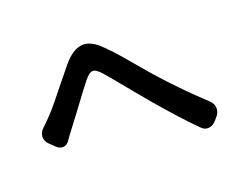

<svg xmlns="http://www.w3.org/2000/svg" viewBox="-100 -834 1200 967"><g transform="rotate(-20 500.0 -351.0)"><path d="M83 -249Q65 -268 66.5 -290Q68 -312 86 -330Q91 -335 101.5 -344.5Q112 -354 123 -366Q148 -391 180.5 -430.5Q213 -470 247.5 -513.5Q282 -557 312 -593Q362 -651 410 -655.5Q458 -660 511 -607Q544 -575 580 -533.5Q616 -492 651 -450Q686 -408 716 -375Q763 -323 813 -272Q863 -221 920 -168Q939 -150 940 -127Q941 -104 924 -84L908 -66Q891 -47 868.5 -45.5Q846 -44 829 -63Q782 -110 738 -159Q694 -208 645 -265Q614 -302 580 -343Q546 -384 515 -422Q484 -460 461 -486Q433 -517 415 -514.5Q397 -512 374 -483Q353 -457 324 -418Q295 -379 265.5 -339.5Q236 -300 213 -270Q204 -259 195.5 -247Q187 -235 183 -229Q169 -207 148.5 -205.5Q128 -204 110 -223Z"/></g></svg>

Font: Chiron GoRound TC SB
Style: Regular
Weight: 500
Designer: Ryoko NISHIZUKA 西塚涼子 (kana, bopomofo & ideographs); Paul D. Hunt (Latin, Greek & Cyrillic); Sandoll Communications 산돌커뮤니
Foundry: Adobe
Version: Version 1.000;hotconv 1.1.1;makeotfexe 2.6.0